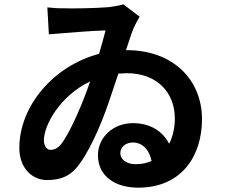

<svg xmlns="http://www.w3.org/2000/svg" viewBox="-20 -808 1040 884"><path d="M395 -433 389 -416C364 -343 306 -202 262 -145C244 -123 228 -118 212 -118C197 -118 182 -134 182 -162C182 -231 256 -367 395 -433ZM198 -774 205 -650C275 -656 412 -667 466 -668C459 -639 448 -601 436 -560C226 -505 69 -319 69 -127C69 -30 132 21 196 21C260 21 299 2 330 -33C385 -96 443 -226 481 -338L525 -469L564 -471C700 -471 785 -385 785 -262C785 -221 776 -180 759 -146C729 -203 673 -241 592 -241C500 -241 431 -175 431 -93C431 3 510 56 616 56C818 56 910 -92 910 -259C910 -446 771 -577 565 -577H560L586 -655C596 -684 611 -711 623 -731L548 -788C528 -782 502 -778 480 -775C419 -770 309 -768 270 -770C253 -769 226 -771 198 -774ZM678 -67C656 -57 632 -52 604 -52C562 -52 534 -74 534 -103C534 -133 561 -152 592 -152C630 -152 665 -126 678 -67Z"/></svg>

Font: Noto Sans CJK TC
Style: Bold
Weight: 700
Designer: Ryoko NISHIZUKA 西塚涼子 (kana, bopomofo & ideographs); Paul D. Hunt (Latin, Greek & Cyrillic); Sandoll Communications 산돌커뮤니
Foundry: Adobe
Version: Version 2.004;hotconv 1.0.118;makeotfexe 2.5.65603